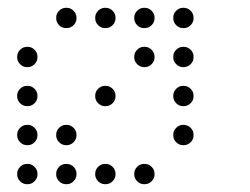

<svg xmlns="http://www.w3.org/2000/svg" viewBox="-20 -496 640 492"><path d="M149 -476Q139 -476 131.5 -468.5Q124 -461 124 -451V-449Q124 -439 131.5 -431.5Q139 -424 149 -424H151Q161 -424 168.5 -431.5Q176 -439 176 -449V-451Q176 -461 168.5 -468.5Q161 -476 151 -476ZM249 -476Q239 -476 231.5 -468.5Q224 -461 224 -451V-449Q224 -439 231.5 -431.5Q239 -424 249 -424H251Q261 -424 268.5 -431.5Q276 -439 276 -449V-451Q276 -461 268.5 -468.5Q261 -476 251 -476ZM349 -476Q339 -476 331.5 -468.5Q324 -461 324 -451V-449Q324 -439 331.5 -431.5Q339 -424 349 -424H351Q361 -424 368.5 -431.5Q376 -439 376 -449V-451Q376 -461 368.5 -468.5Q361 -476 351 -476ZM449 -476Q439 -476 431.5 -468.5Q424 -461 424 -451V-449Q424 -439 431.5 -431.5Q439 -424 449 -424H451Q461 -424 468.5 -431.5Q476 -439 476 -449V-451Q476 -461 468.5 -468.5Q461 -476 451 -476ZM49 -376Q39 -376 31.5 -368.5Q24 -361 24 -351V-349Q24 -339 31.5 -331.5Q39 -324 49 -324H51Q61 -324 68.5 -331.5Q76 -339 76 -349V-351Q76 -361 68.5 -368.5Q61 -376 51 -376ZM349 -376Q339 -376 331.5 -368.5Q324 -361 324 -351V-349Q324 -339 331.5 -331.5Q339 -324 349 -324H351Q361 -324 368.5 -331.5Q376 -339 376 -349V-351Q376 -361 368.5 -368.5Q361 -376 351 -376ZM449 -376Q439 -376 431.5 -368.5Q424 -361 424 -351V-349Q424 -339 431.5 -331.5Q439 -324 449 -324H451Q461 -324 468.5 -331.5Q476 -339 476 -349V-351Q476 -361 468.5 -368.5Q461 -376 451 -376ZM49 -276Q39 -276 31.5 -268.5Q24 -261 24 -251V-249Q24 -239 31.5 -231.5Q39 -224 49 -224H51Q61 -224 68.5 -231.5Q76 -239 76 -249V-251Q76 -261 68.5 -268.5Q61 -276 51 -276ZM249 -276Q239 -276 231.5 -268.5Q224 -261 224 -251V-249Q224 -239 231.5 -231.5Q239 -224 249 -224H251Q261 -224 268.5 -231.5Q276 -239 276 -249V-251Q276 -261 268.5 -268.5Q261 -276 251 -276ZM449 -276Q439 -276 431.5 -268.5Q424 -261 424 -251V-249Q424 -239 431.5 -231.5Q439 -224 449 -224H451Q461 -224 468.5 -231.5Q476 -239 476 -249V-251Q476 -261 468.5 -268.5Q461 -276 451 -276ZM49 -176Q39 -176 31.5 -168.5Q24 -161 24 -151V-149Q24 -139 31.5 -131.5Q39 -124 49 -124H51Q61 -124 68.5 -131.5Q76 -139 76 -149V-151Q76 -161 68.5 -168.5Q61 -176 51 -176ZM149 -176Q139 -176 131.5 -168.5Q124 -161 124 -151V-149Q124 -139 131.5 -131.5Q139 -124 149 -124H151Q161 -124 168.5 -131.5Q176 -139 176 -149V-151Q176 -161 168.5 -168.5Q161 -176 151 -176ZM449 -176Q439 -176 431.5 -168.5Q424 -161 424 -151V-149Q424 -139 431.5 -131.5Q439 -124 449 -124H451Q461 -124 468.5 -131.5Q476 -139 476 -149V-151Q476 -161 468.5 -168.5Q461 -176 451 -176ZM49 -76Q39 -76 31.5 -68.5Q24 -61 24 -51V-49Q24 -39 31.5 -31.5Q39 -24 49 -24H51Q61 -24 68.5 -31.5Q76 -39 76 -49V-51Q76 -61 68.5 -68.5Q61 -76 51 -76ZM149 -76Q139 -76 131.5 -68.5Q124 -61 124 -51V-49Q124 -39 131.5 -31.5Q139 -24 149 -24H151Q161 -24 168.5 -31.5Q176 -39 176 -49V-51Q176 -61 168.5 -68.5Q161 -76 151 -76ZM249 -76Q239 -76 231.5 -68.5Q224 -61 224 -51V-49Q224 -39 231.5 -31.5Q239 -24 249 -24H251Q261 -24 268.5 -31.5Q276 -39 276 -49V-51Q276 -61 268.5 -68.5Q261 -76 251 -76ZM349 -76Q339 -76 331.5 -68.5Q324 -61 324 -51V-49Q324 -39 331.5 -31.5Q339 -24 349 -24H351Q361 -24 368.5 -31.5Q376 -39 376 -49V-51Q376 -61 368.5 -68.5Q361 -76 351 -76Z"/></svg>

Font: Doto Rounded
Style: Regular
Weight: 400
Monospace: yes
Version: Version 1.000